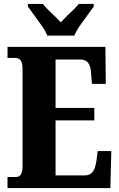

<svg xmlns="http://www.w3.org/2000/svg" viewBox="-20 -951 603 971"><path d="M18 0V-56H60Q72 -56 79.5 -62Q87 -68 90.5 -80Q94 -92 94 -109V-600Q94 -626 88.5 -638Q83 -650 75 -654Q67 -658 58 -658H18V-714H513L515 -527H445L441 -575Q440 -601 434 -617.5Q428 -634 416.5 -642Q405 -650 385 -650H261V-405H457V-342H261V-64H410Q428 -64 440 -73.5Q452 -83 458.5 -100Q465 -117 468 -139L474 -187H543L538 0ZM219 -771Q210 -794 191.5 -820.5Q173 -847 153.5 -873Q134 -899 121 -918V-931H197Q206 -919 222.5 -902.5Q239 -886 257 -869Q275 -852 287 -838Q300 -852 317.5 -869Q335 -886 352 -902.5Q369 -919 378 -931H454V-918Q441 -899 421.5 -873Q402 -847 383.5 -820.5Q365 -794 356 -771Z"/></svg>

Font: Noto Serif Khmer ExtraCondensed Black
Style: Regular
Weight: 900
Width: 2
Designer: Danh Hong and the Monotype Design Team
Foundry: Monotype Imaging Inc.
Version: Version 2.004